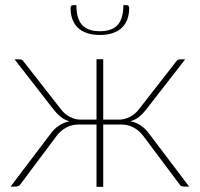

<svg xmlns="http://www.w3.org/2000/svg" viewBox="-20 -723 774 744"><path d="M713 0H695Q679.5 0 675 -9.5L535 -196.5Q519 -217.5 497.5 -229Q476 -240.5 449 -240.5H380V1H354V-240.5H285.5Q258.5 -240.5 237 -229Q215.5 -217.5 199.5 -196.5L59.5 -9.5Q54 0 39.5 0H21L177 -206Q205.5 -244 249 -253Q229.5 -258.5 215.5 -269.8Q201.5 -281 190 -295.5L36.5 -493H56Q66.5 -493 71.5 -484.5L217 -298.5Q230 -281 250.5 -270.2Q271 -259.5 292 -259.5H354V-493.5H380V-259.5H442Q463 -259.5 483.5 -270.2Q504 -281 517.5 -298.5L662.5 -484.5Q667.5 -493 678 -493H697.5L544 -295.5Q532.5 -281 518.5 -269.8Q504.5 -258.5 485 -253Q507.5 -249 525 -237.2Q542.5 -225.5 557 -206ZM367 -602Q414 -602 436 -626.5Q458 -651 458 -703H472Q475.5 -703 478 -700.2Q480.5 -697.5 480.5 -692Q480.5 -668.5 473.8 -649.2Q467 -630 453 -616.2Q439 -602.5 417.5 -595Q396 -587.5 367 -587.5Q337.5 -587.5 316.2 -595Q295 -602.5 281 -616.2Q267 -630 260.2 -649.2Q253.5 -668.5 253.5 -692Q253.5 -697.5 256 -700.2Q258.5 -703 262 -703H276Q276 -651 298 -626.5Q320 -602 367 -602Z"/></svg>

Font: Lato ExtraLight
Style: Regular
Weight: 275
Designer: Lukasz Dziedzic with Adam Twardoch and Botio Nikoltchev
Foundry: tyPoland Lukasz Dziedzic
Version: Version 2.015; 2015-08-06; http://www.latofonts.com/